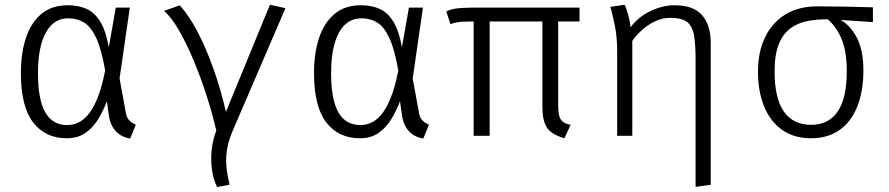

<svg xmlns="http://www.w3.org/2000/svg" viewBox="-20 -556 3640 786"><path d="M257.5 -534.5Q301 -534.5 334 -519.8Q367 -505 390 -468Q413 -431 425.5 -363L454 -525H511.5L469.5 -235L495.5 -92.5Q498.5 -75.5 507.8 -64.8Q517 -54 536 -45.5L513 11Q477 5.5 454.2 -18.8Q431.5 -43 425.5 -84L417.5 -141.5Q403.5 -104 382.5 -69.2Q361.5 -34.5 330.2 -12.2Q299 10 253.5 10Q165.5 10 115.5 -55Q65.5 -120 65.5 -257Q65.5 -338.5 86.2 -401Q107 -463.5 149.5 -499Q192 -534.5 257.5 -534.5ZM259.5 -481Q200 -481 167.8 -422.8Q135.5 -364.5 135.5 -257Q135.5 -148.5 165.2 -96.2Q195 -44 255.5 -44Q275.5 -44 296.8 -52.5Q318 -61 338.8 -84.2Q359.5 -107.5 378 -151.8Q396.5 -196 410.5 -267.5Q395.5 -354 374 -400.2Q352.5 -446.5 324.2 -463.8Q296 -481 259.5 -481Z M1085 -536.5 1148.5 -522.5 930 -14.5Q909.5 34 906.2 83.2Q903 132.5 920 200L869 210Q853.5 179.5 847.8 139.5Q842 99.5 846.5 57.5Q851 15.5 865.5 -21.5Q850 -88.5 826 -163.5Q802 -238.5 772.8 -308.5Q743.5 -378.5 712.2 -432.5Q681 -486.5 651.5 -511.5L716 -534Q752 -495 787 -429Q822 -363 852.5 -278.2Q883 -193.5 905 -98Z M1457.5 -534.5Q1501 -534.5 1534 -519.8Q1567 -505 1590 -468Q1613 -431 1625.5 -363L1654 -525H1711.5L1669.5 -235L1695.5 -92.5Q1698.5 -75.5 1707.8 -64.8Q1717 -54 1736 -45.5L1713 11Q1677 5.5 1654.2 -18.8Q1631.5 -43 1625.5 -84L1617.5 -141.5Q1603.5 -104 1582.5 -69.2Q1561.5 -34.5 1530.2 -12.2Q1499 10 1453.5 10Q1365.5 10 1315.5 -55Q1265.5 -120 1265.5 -257Q1265.5 -338.5 1286.2 -401Q1307 -463.5 1349.5 -499Q1392 -534.5 1457.5 -534.5ZM1459.5 -481Q1400 -481 1367.8 -422.8Q1335.5 -364.5 1335.5 -257Q1335.5 -148.5 1365.2 -96.2Q1395 -44 1455.5 -44Q1475.5 -44 1496.8 -52.5Q1518 -61 1538.8 -84.2Q1559.5 -107.5 1578 -151.8Q1596.5 -196 1610.5 -267.5Q1595.5 -354 1574 -400.2Q1552.5 -446.5 1524.2 -463.8Q1496 -481 1459.5 -481Z M1984.5 -484V0H1919V-484ZM2265 -483.5V-124Q2265 -82.5 2276.2 -66.2Q2287.5 -50 2316 -45L2290.5 10Q2237 -5.5 2218.8 -34Q2200.5 -62.5 2200.5 -117V-484ZM2352.5 -525V-468H1908Q1886 -468 1873.5 -467.2Q1861 -466.5 1850.8 -464.5Q1840.5 -462.5 1824 -457.5L1807 -509Q1819.5 -515.5 1833.5 -518.8Q1847.5 -522 1872.5 -523.5Q1897.5 -525 1943 -525Z M2740.5 -534.5Q2819.5 -534.5 2854.5 -493.5Q2889.5 -452.5 2889.5 -380V200.5L2827.5 209V-313.5Q2827.5 -373.5 2821.2 -411Q2815 -448.5 2793 -465.8Q2771 -483 2724 -483Q2690.5 -483 2660 -468Q2629.5 -453 2606 -431.2Q2582.5 -409.5 2568.5 -388.5V0H2506.5V-345.5Q2506.5 -403 2497.5 -448.5Q2488.5 -494 2478.5 -528L2537 -536.5Q2542 -527.5 2547.2 -510.2Q2552.5 -493 2556.5 -474.8Q2560.5 -456.5 2561.5 -444.5Q2594.5 -488.5 2644.5 -511.5Q2694.5 -534.5 2740.5 -534.5Z M3325.5 -530Q3381.5 -530 3444.2 -528.8Q3507 -527.5 3553.5 -526V-465.5L3405 -475.5L3379 -477Q3330.5 -478 3289 -470.5Q3247.5 -463 3216.5 -440.5Q3185.5 -418 3168.2 -375.2Q3151 -332.5 3151 -263Q3151 -153 3189.2 -99Q3227.5 -45 3300 -45Q3372 -45 3409.2 -99.2Q3446.5 -153.5 3446.5 -264.5Q3446.5 -349.5 3422.8 -402Q3399 -454.5 3362.5 -481.5L3413 -478.5Q3454 -460.5 3484.2 -408.2Q3514.5 -356 3514.5 -268.5Q3514.5 -183 3489.8 -120.5Q3465 -58 3417.2 -24Q3369.5 10 3300 10Q3230 10 3181.5 -24.5Q3133 -59 3108 -120.5Q3083 -182 3083 -263Q3083 -343.5 3112 -403.5Q3141 -463.5 3195.2 -496.8Q3249.5 -530 3325.5 -530Z"/></svg>

Font: Fira Code Light Light
Style: Regular
Weight: 300
Monospace: yes
Version: Version 5.002